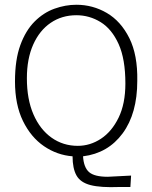

<svg xmlns="http://www.w3.org/2000/svg" viewBox="-20 -650 640 807"><path d="M481 136Q403 139 360.5 128Q318 117 301.5 87.5Q285 58 285 7Q220 2 165 -35.5Q110 -73 76.5 -141.5Q43 -210 43 -308Q43 -399 65.5 -460.5Q88 -522 125.5 -559.5Q163 -597 209 -613.5Q255 -630 301 -630Q370 -630 429 -595.5Q488 -561 523.5 -490Q559 -419 557 -310Q557 -173 495.5 -89.5Q434 -6 329 7Q332 54 354.5 73.5Q377 93 433 93L531 88L528 136ZM307 -37Q359 -37 404.5 -67Q450 -97 478.5 -155.5Q507 -214 507 -299Q507 -402 478.5 -465Q450 -528 403 -557Q356 -586 301 -586Q240 -586 193 -554Q146 -522 119.5 -462.5Q93 -403 93 -321Q93 -233 120.5 -169.5Q148 -106 196.5 -71.5Q245 -37 307 -37Z"/></svg>

Font: Inconsolata Expanded Light
Style: Regular
Weight: 300
Width: 7
Monospace: yes
Designer: Raph Levien, Cyreal, Brenton Simpson
Foundry: Raph Levien, Cyreal, Google
Version: Version 3.001; ttfautohint (v1.8.2.53-6de2)